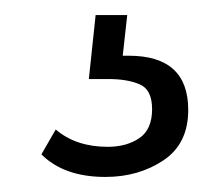

<svg xmlns="http://www.w3.org/2000/svg" viewBox="-20 -26 291 255"><path d="M149 -6 143 48H151Q230 48 230 120Q230 165 197 187Q164 209 120 209Q65 209 35 179L54 146Q81 169 123 169Q148 169 165 157.5Q182 146 182 119Q182 93 165.5 86Q149 79 125 79H98L107 -6Z"/></svg>

Font: Zilla Slab Light
Style: Italic
Weight: 300
Italic angle: -6°
Designer: Typotheque.com
Foundry: Typotheque type foundry
Version: Version 1.1; 2017; ttfautohint (v1.6)